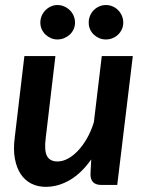

<svg xmlns="http://www.w3.org/2000/svg" viewBox="-20 -736 581 764"><path d="M508.5 -513 446.5 0H384Q340 0 340 -42.5L343 -101.5Q304 -46.5 257.8 -19.5Q211.5 7.5 162 7.5Q130 7.5 104.5 -5.5Q79 -18.5 62.5 -43.2Q46 -68 39.2 -104.5Q32.5 -141 38.5 -187.5L77 -513H200.5L162 -187.5Q155.5 -137 167 -115.2Q178.5 -93.5 209 -93.5Q229 -93.5 249.8 -104.5Q270.5 -115.5 290 -136Q309.5 -156.5 326 -185.2Q342.5 -214 353.5 -249.5L385 -513ZM278.5 -646Q278.5 -632 273 -619.8Q267.5 -607.5 257.8 -598.5Q248 -589.5 235.2 -584.2Q222.5 -579 208.5 -579Q195 -579 182.8 -584.2Q170.5 -589.5 161 -598.5Q151.5 -607.5 146 -619.8Q140.5 -632 140.5 -646Q140.5 -660.5 146 -673.2Q151.5 -686 161 -695.5Q170.5 -705 182.8 -710.5Q195 -716 208.5 -716Q222.5 -716 235.2 -710.5Q248 -705 257.8 -695.5Q267.5 -686 273 -673.2Q278.5 -660.5 278.5 -646ZM470.5 -646Q470.5 -632 465 -619.8Q459.5 -607.5 450.2 -598.5Q441 -589.5 428.2 -584.2Q415.5 -579 401.5 -579Q387 -579 374.8 -584.2Q362.5 -589.5 353 -598.5Q343.5 -607.5 338.2 -619.8Q333 -632 333 -646Q333 -660.5 338.2 -673.2Q343.5 -686 353 -695.5Q362.5 -705 374.8 -710.5Q387 -716 401.5 -716Q415.5 -716 428.2 -710.5Q441 -705 450.2 -695.5Q459.5 -686 465 -673.2Q470.5 -660.5 470.5 -646Z"/></svg>

Font: Lato 2
Style: Bold Italic
Weight: 700
Italic angle: -7°
Designer: Lukasz Dziedzic with Adam Twardoch and Botio Nikoltchev
Foundry: tyPoland Lukasz Dziedzic
Version: Version 2.015; 2015-08-06; http://www.latofonts.com/